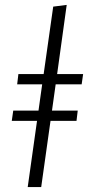

<svg xmlns="http://www.w3.org/2000/svg" viewBox="-20 -763 359 783"><path d="M207 -419 192 -312H297L292 -270H186L148 0H93L131 -270H28L34 -312H137L152 -419H50L55 -461H158L197 -736L252 -743L213 -461H319L313 -419Z"/></svg>

Font: Fira Sans Light
Style: Italic
Weight: 300
Italic angle: -8°
Designer: bBox Type GmbH & Carrois Corporate GbR & Edenspiekermann AG
Foundry: bBox Type GmbH & Carrois Corporate GbR & Edenspiekermann AG
Version: Version 4.301